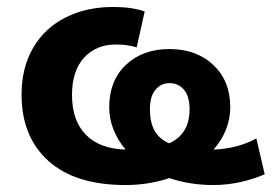

<svg xmlns="http://www.w3.org/2000/svg" viewBox="-20 -521 781 552"><path d="M341 11Q196 11 119 -58.5Q42 -128 42 -249Q42 -326 75 -383Q108 -440 168 -470.5Q228 -501 306 -501Q359 -501 396 -488L373 -385Q359 -389 345 -391Q331 -393 313 -393Q256 -393 221.5 -355Q187 -317 187 -248Q187 -174 227 -133.5Q267 -93 341 -91Q319 -117 306.5 -148Q294 -179 294 -213Q294 -289 342 -334.5Q390 -380 467 -380Q545 -380 593.5 -334Q642 -288 642 -213Q642 -179 629.5 -148Q617 -117 594 -91Q628 -92 660 -100.5Q692 -109 717 -123L741 -20Q709 -6 671 2.5Q633 11 593 11Q526 11 467 -9Q407 11 341 11ZM411 -207Q411 -170 424 -146Q437 -122 466 -109Q525 -135 525 -207Q525 -244 509 -263Q493 -282 467 -282Q443 -282 427 -263Q411 -244 411 -207Z"/></svg>

Font: Nunito Sans ExtraBold
Style: Regular
Weight: 800
Designer: Vernon Adams
Foundry: Vernon Adams
Version: Version 3.101; ttfautohint (v1.8.4.7-5d5b);gftools[0.9.27]